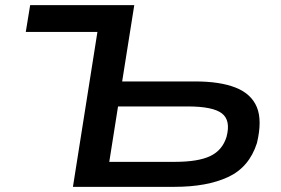

<svg xmlns="http://www.w3.org/2000/svg" viewBox="-20 -725 1091 745"><path d="M263 0 358 -601H80L97 -705H501L454 -409H737Q834 -409 894.5 -385Q955 -361 976.5 -309.5Q998 -258 977 -170Q947 -76 865 -38Q783 0 657 0ZM404 -97H658Q749 -97 796 -119.5Q843 -142 859 -194Q876 -258 841 -285Q806 -312 708 -312H438Z"/></svg>

Font: Nunito Sans 7pt Expanded SemiBold
Style: Italic
Weight: 600
Width: 7
Italic angle: -9°
Designer: Vernon Adams
Foundry: Vernon Adams
Version: Version 3.101;gftools[0.9.27]